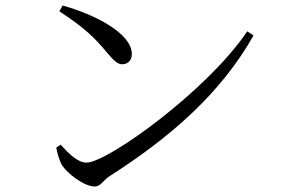

<svg xmlns="http://www.w3.org/2000/svg" viewBox="-20 -703 1040 699"><path d="M196 -662C284 -604 322 -569 370 -511C396 -480 409 -469 425 -469C446 -469 460 -484 460 -506C460 -583 322 -651 208 -683ZM295 -111C263 -111 231 -143 201 -176L185 -166C187 -150 196 -118 206 -101C226 -71 286 -24 325 -24C347 -24 358 -49 378 -61C597 -201 783 -361 903 -574L880 -589C738 -376 372 -111 295 -111Z"/></svg>

Font: Source Han Serif AKR9
Style: Regular
Weight: 400
Designer: Ryoko NISHIZUKA 西塚涼子 (kana & ideographs); Frank Grießhammer (Latin, Greek & Cyrillic); Sandoll Communications 산돌커뮤니케이션, 
Foundry: Adobe Systems Incorporated
Version: Version 1.005;hotconv 1.0.107;makeotfexe 2.5.65593